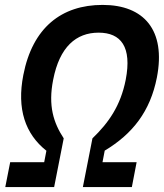

<svg xmlns="http://www.w3.org/2000/svg" viewBox="-20 -762 667 782"><path d="M381.5 -629C472.5 -629 518 -571.5 492 -437C471 -331 422.5 -262 356.5 -198.5L317.5 0H517L536.5 -101.5H397.5L406.5 -148.5C520 -216.5 592 -308.5 619 -446.5C656.5 -639.5 566 -742 398 -742C230.5 -742 112.5 -649.5 75 -456.5C48 -318.5 82.5 -216.5 169 -148L160 -101.5H21.5L1.5 0H200.5L239.5 -198.5C198 -262 175.5 -331 196.5 -437C222.5 -571.5 290.5 -629 381.5 -629Z"/></svg>

Font: Monaspace Krypton SemiBold
Style: Italic
Weight: 600
Italic angle: -11°
Designer: Riley Cran & the Lettermatic Team
Foundry: Lettermatic
Version: Version 1.101 (Monaspace Krypton)